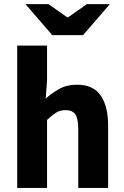

<svg xmlns="http://www.w3.org/2000/svg" viewBox="-20 -925 611 945"><path d="M64.7 0V-700.5H211.6V-529.5L205 -439.6Q233.5 -465.4 270.6 -486.8Q307.6 -508.1 358.4 -508.1Q439.7 -508.1 475.9 -454.6Q512.1 -401 512.1 -308V0H365.2V-289.1Q365.2 -342.6 350.4 -362.8Q335.6 -383 303.5 -383Q275.9 -383 256.1 -370.5Q236.4 -358 211.6 -334.7V0ZM237.2 -752.2 105.3 -904.7H218.6L311 -839.7H315L407.5 -904.7H520.8L388.8 -752.2Z"/></svg>

Font: Mada
Style: Regular
Weight: 400
Designer: Khaled Hosny
Version: Version 1.5